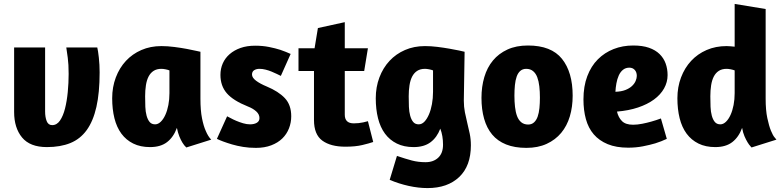

<svg xmlns="http://www.w3.org/2000/svg" viewBox="-20 -744 3991 979"><path d="M476 -502Q480 -486 484 -450Q488 -414 488 -375Q488 -271 471.5 -198.5Q455 -126 422 -80.5Q389 -35 338.5 -14.5Q288 6 219 6Q133 6 92.5 -43Q52 -92 52 -173V-502H210V-176Q210 -147 218 -126.5Q226 -106 246 -106Q270 -106 286 -129.5Q302 -153 311.5 -190.5Q321 -228 325.5 -274.5Q330 -321 330 -367Q330 -417 325.5 -449.5Q321 -482 318 -502Z M1002 -241Q1002 -181 1010 -141Q1018 -101 1029 -77Q1041 -48 1057 -32L930 8Q919 -2 910 -17Q902 -30 894.5 -48.5Q887 -67 882 -92Q865 -45 832 -19.5Q799 6 745 6Q696 6 659.5 -12Q623 -30 599 -62.5Q575 -95 563.5 -141Q552 -187 552 -243Q552 -300 570.5 -349Q589 -398 622 -433.5Q655 -469 701 -489Q747 -509 803 -509Q834 -509 869 -504.5Q904 -500 933 -494.5Q962 -489 981.5 -484.5Q1001 -480 1002 -480ZM844 -269V-385Q837 -388 824.5 -390.5Q812 -393 803 -393Q779 -393 763 -382.5Q747 -372 737.5 -353.5Q728 -335 724 -309Q720 -283 720 -253Q720 -225 721 -199.5Q722 -174 727.5 -154Q733 -134 743 -122Q753 -110 771 -110Q786 -110 799.5 -123Q813 -136 823 -158Q833 -180 838.5 -208.5Q844 -237 844 -269Z M1281 -511Q1319 -511 1351.5 -504.5Q1384 -498 1409 -490Q1438 -480 1462 -469L1412 -357Q1404 -361 1391.5 -367Q1379 -373 1364.5 -379Q1350 -385 1334 -389Q1318 -393 1303 -393Q1287 -393 1276 -386Q1265 -379 1265 -364Q1265 -348 1285.5 -332.5Q1306 -317 1340 -303Q1400 -278 1432.5 -243.5Q1465 -209 1465 -151Q1465 -119 1453.5 -89.5Q1442 -60 1419.5 -38Q1397 -16 1363 -3Q1329 10 1285 10Q1250 10 1219.5 5Q1189 0 1163.5 -7.5Q1138 -15 1118 -22.5Q1098 -30 1086 -36L1138 -151Q1143 -149 1155.5 -142Q1168 -135 1184.5 -128Q1201 -121 1219.5 -115.5Q1238 -110 1255 -110Q1276 -110 1289.5 -118Q1303 -126 1303 -142Q1303 -161 1286.5 -176Q1270 -191 1244 -201Q1169 -231 1136.5 -268.5Q1104 -306 1104 -362Q1104 -394 1116 -421Q1128 -448 1151 -468Q1174 -488 1206.5 -499.5Q1239 -511 1281 -511Z M1502 -498H1584L1601 -601L1738 -631V-498H1856L1837 -382H1738V-159Q1738 -115 1784 -115Q1809 -115 1832 -120Q1844 -123 1856 -126L1883 -20Q1863 -13 1827.5 -4.5Q1792 4 1741 4Q1666 4 1623.5 -27Q1581 -58 1581 -132V-382H1502Z M2004 51Q2048 66 2080.5 74.5Q2113 83 2150 83Q2190 83 2214.5 60Q2239 37 2239 -6Q2239 -52 2225 -88Q2208 -43 2175 -18.5Q2142 6 2089 6Q2040 6 2003.5 -12Q1967 -30 1943 -62.5Q1919 -95 1907.5 -141Q1896 -187 1896 -243Q1896 -300 1914.5 -349Q1933 -398 1966 -433.5Q1999 -469 2045 -489Q2091 -509 2147 -509Q2177 -509 2209.5 -505Q2242 -501 2270.5 -496Q2299 -491 2320.5 -486.5Q2342 -482 2349 -480L2345 -231Q2345 -199 2350.5 -171.5Q2356 -144 2362.5 -117.5Q2369 -91 2375 -63Q2381 -35 2381 -3Q2381 102 2321.5 158.5Q2262 215 2160 215Q2114 215 2064 204Q2014 193 1967 173ZM2188 -276V-385Q2181 -388 2168.5 -390.5Q2156 -393 2147 -393Q2123 -393 2107 -382.5Q2091 -372 2081.5 -353.5Q2072 -335 2068 -309Q2064 -283 2064 -253Q2064 -225 2065 -199.5Q2066 -174 2071.5 -154Q2077 -134 2087 -122Q2097 -110 2115 -110Q2131 -110 2144 -123.5Q2157 -137 2167 -160Q2177 -183 2182.5 -213Q2188 -243 2188 -276Z M2900 -256Q2900 -199 2885.5 -150.5Q2871 -102 2841.5 -66.5Q2812 -31 2767.5 -10.5Q2723 10 2664 10Q2604 10 2560.5 -7.5Q2517 -25 2489.5 -58Q2462 -91 2448.5 -138.5Q2435 -186 2435 -245Q2435 -302 2449.5 -351Q2464 -400 2493.5 -435.5Q2523 -471 2567.5 -491.5Q2612 -512 2672 -512Q2791 -512 2845.5 -444Q2900 -376 2900 -256ZM2603 -256Q2603 -226 2606 -199Q2609 -172 2616.5 -152Q2624 -132 2638 -120.5Q2652 -109 2673 -109Q2691 -109 2703 -120Q2715 -131 2721.5 -149.5Q2728 -168 2730.5 -193Q2733 -218 2733 -246Q2733 -277 2730 -303.5Q2727 -330 2719.5 -350Q2712 -370 2698 -381.5Q2684 -393 2663 -393Q2645 -393 2633 -382.5Q2621 -372 2614.5 -353.5Q2608 -335 2605.5 -310Q2603 -285 2603 -256Z M3209 -512Q3256 -512 3289 -500.5Q3322 -489 3343 -468.5Q3364 -448 3374 -420.5Q3384 -393 3384 -361Q3384 -325 3366 -293Q3348 -261 3314.5 -236.5Q3281 -212 3233.5 -196Q3186 -180 3126 -175Q3133 -145 3151.5 -126.5Q3170 -108 3208 -108Q3230 -108 3255 -113Q3280 -118 3301 -124Q3326 -131 3350 -140L3380 -36Q3353 -23 3321 -13Q3294 -5 3258.5 2Q3223 9 3183 9Q3122 9 3078.5 -9Q3035 -27 3007.5 -59Q2980 -91 2967.5 -136.5Q2955 -182 2955 -237Q2955 -304 2974.5 -355.5Q2994 -407 3028.5 -441.5Q3063 -476 3109 -494Q3155 -512 3209 -512ZM3118 -276Q3148 -277 3168.5 -285Q3189 -293 3202 -305Q3215 -317 3221 -331Q3227 -345 3227 -357Q3227 -376 3216.5 -387.5Q3206 -399 3189 -399Q3170 -399 3156.5 -388Q3143 -377 3135 -359Q3127 -341 3123 -319Q3119 -297 3118 -276Z M3812 8 3806 1Q3800 -5 3792 -18Q3784 -31 3776 -49.5Q3768 -68 3764 -92Q3747 -45 3714 -19.5Q3681 6 3627 6Q3578 6 3541.5 -12Q3505 -30 3481 -62.5Q3457 -95 3445.5 -141Q3434 -187 3434 -243Q3434 -300 3452.5 -349Q3471 -398 3504 -433.5Q3537 -469 3583 -489Q3629 -509 3685 -509Q3694 -509 3704.5 -508Q3715 -507 3726 -506V-724L3884 -698V-241Q3884 -182 3892.5 -142Q3901 -102 3911 -77.5Q3921 -53 3930 -43L3939 -32ZM3726 -269V-385Q3719 -388 3706.5 -390.5Q3694 -393 3685 -393Q3661 -393 3645 -382.5Q3629 -372 3619.5 -353.5Q3610 -335 3606 -309Q3602 -283 3602 -253Q3602 -225 3603 -199.5Q3604 -174 3609.5 -154Q3615 -134 3625 -122Q3635 -110 3653 -110Q3668 -110 3681.5 -123Q3695 -136 3705 -158Q3715 -180 3720.5 -208.5Q3726 -237 3726 -269Z"/></svg>

Font: Amaranth
Style: Bold
Weight: 700
Designer: Gesine Todt
Foundry: Gesine Todt
Version: Version 1.001